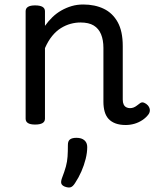

<svg xmlns="http://www.w3.org/2000/svg" viewBox="-20 -539 687 854"><path d="M539 17Q513 17 494 10Q475 3 463 -10Q451 -23 445.5 -42.5Q440 -62 440 -86V-326Q440 -361 429.5 -386.5Q419 -412 397 -425.5Q375 -439 338 -439Q316 -439 294 -433Q272 -427 251 -414Q230 -401 212 -379Q194 -357 180 -325V-11Q180 2 169 8.5Q158 15 136 15Q115 15 104.5 8.5Q94 2 94 -11V-489Q94 -502 104.5 -508.5Q115 -515 136 -515Q158 -515 169 -508.5Q180 -502 180 -489V-424Q195 -445 213 -462.5Q231 -480 253 -492.5Q275 -505 299 -512Q323 -519 350 -519Q402 -519 441.5 -500Q481 -481 503.5 -440.5Q526 -400 526 -334V-96Q526 -83 530 -74.5Q534 -66 541.5 -62Q549 -58 558 -58Q567 -58 574.5 -61Q582 -64 589 -69.5Q596 -75 603 -80Q611 -86 621 -82Q631 -78 638 -70Q646 -60 646.5 -50Q647 -40 641 -31Q630 -16 613.5 -5Q597 6 578 11.5Q559 17 539 17ZM268 291Q256 286 253 278Q250 270 255 255Q267 224 273 202Q279 180 280.5 157.5Q282 135 282 105Q282 88 291.5 81Q301 74 320 74Q343 74 355.5 85Q368 96 368 115Q368 140 361 168Q354 196 342 223.5Q330 251 314 275Q304 291 294 294Q284 297 268 291Z"/></svg>

Font: Playwrite ES Deco
Style: Regular
Weight: 400
Designer: Veronika Burian, José Scaglione
Foundry: TypeTogether
Version: Version 1.002